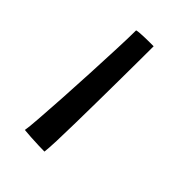

<svg xmlns="http://www.w3.org/2000/svg" viewBox="-151 -528 593 593"><g transform="rotate(45 145.0 -232.0)"><path d="M154.5 2Q147.5 2 130 1.5Q112.5 1 93.8 -0.2Q75 -1.5 64.5 -2.5Q67 -15.5 70 -56.5Q73 -97.5 76.5 -153.5Q80 -209.5 82.8 -269.2Q85.5 -329 87.8 -380.8Q90 -432.5 90 -463Q95 -464.5 105 -465.2Q115 -466 126.2 -466.2Q137.5 -466.5 147.5 -466.5Q157.5 -466.5 163 -466.5Q163 -446.5 162.8 -408.5Q162.5 -370.5 162.2 -323Q162 -275.5 161.2 -225.2Q160.5 -175 159.8 -128.8Q159 -82.5 157.8 -48Q156.5 -13.5 154.5 2Z"/></g></svg>

Font: Grandstander Thin Light
Style: Regular
Weight: 300
Version: Version 1.200